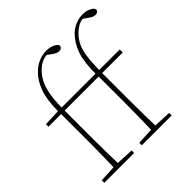

<svg xmlns="http://www.w3.org/2000/svg" viewBox="-195 -920 1082 1082"><g transform="rotate(-45 346.0 -379.0)"><path d="M33 0V-20L132 -25Q133 -72 134 -118Q135 -164 135 -210V-446H34V-466L134 -470Q135 -564 155.5 -618Q176 -672 209 -705Q238 -734 268.5 -746Q299 -758 328 -758Q356 -758 377.5 -748Q399 -738 403 -724Q403 -716 396.5 -710Q390 -704 379 -704Q366 -704 353 -711.5Q340 -719 320 -734L314 -739Q292 -738 272 -728Q252 -718 232 -698Q213 -679 197.5 -651.5Q182 -624 173 -580.5Q164 -537 163 -470H423H433Q433 -562 452 -618Q471 -674 511 -714Q532 -735 560.5 -746.5Q589 -758 617 -758Q645 -758 666.5 -748Q688 -738 692 -724Q692 -716 685.5 -710Q679 -704 668 -704Q655 -704 642 -711.5Q629 -719 609 -734L600 -740Q581 -738 562 -727Q543 -716 527 -700Q504 -677 490 -648.5Q476 -620 469.5 -577.5Q463 -535 462 -470H626V-446H462V-210Q462 -164 463 -118Q464 -72 465 -25L570 -20V0H332V-20L431 -25Q432 -72 433 -118Q434 -164 434 -210V-446H163V-210Q163 -164 164 -118Q165 -72 166 -25L271 -20V0Z"/></g></svg>

Font: Source Serif Pro ExtraLight
Style: Regular
Weight: 200
Designer: Frank Grießhammer
Foundry: Adobe Systems Incorporated
Version: Version 3.001;hotconv 1.0.111;makeotfexe 2.5.65597